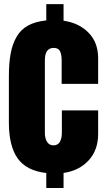

<svg xmlns="http://www.w3.org/2000/svg" viewBox="-20 -839 521 938"><path d="M290.5 79.6H206.1V6.3Q108.9 -4.9 66.2 -65.4Q23.4 -126 23.4 -240.2V-465.8Q23.4 -530.8 32 -577.1Q40.5 -623.5 61 -659.2Q81.5 -694.8 117.4 -714.4Q153.3 -733.9 206.1 -739.3V-818.8H290.5V-737.8Q365.7 -727.1 412.6 -679.2Q459.5 -631.3 459.5 -554.2V-429.2H281.2V-544.9Q281.2 -573.7 272.9 -589.4Q264.6 -605 242.2 -605Q199.2 -605 199.2 -543.9V-189Q199.2 -164.1 209.7 -146.5Q220.2 -128.9 241.2 -128.9Q262.7 -128.9 272.5 -146Q282.2 -163.1 282.2 -189.9V-299.8H459.5V-185.1Q459.5 -105.5 412.8 -55.2Q366.2 -4.9 290.5 5.9Z"/></svg>

Font: Anton
Style: Regular
Weight: 400
Designer: Vernon Adams, Tural Alisoy
Foundry: Vernon Adams
Version: Version 2.300